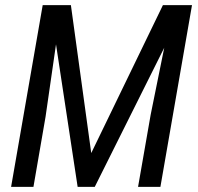

<svg xmlns="http://www.w3.org/2000/svg" viewBox="-20 -731 773 751"><path d="M175.8 -710.9H257.3L336.9 -132.3L617.2 -710.9H705.6L350.6 0H283.7ZM147 -710.9H221.2L158.2 -274.4L110.8 0H23.4ZM656.2 -710.9H731L607.4 0H520L569.3 -282.2Z"/></svg>

Font: Roboto Condensed
Style: Italic
Weight: 400
Italic angle: -12°
Designer: Christian Robertson
Foundry: Google
Version: Version 3.0